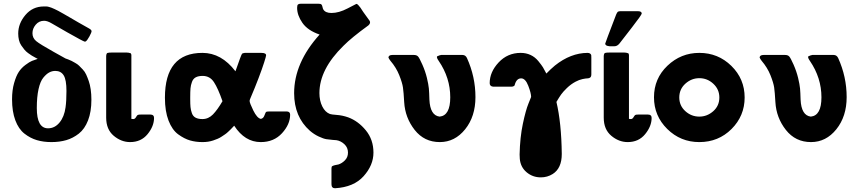

<svg xmlns="http://www.w3.org/2000/svg" viewBox="-20 -754 4626 1034"><path d="M44.9 -219.2Q44.9 -268.1 55.9 -306.6Q66.9 -345.2 81.1 -366.7Q95.2 -388.2 117.2 -404.5Q139.2 -420.9 152.1 -426Q165 -431.2 183.1 -437Q181.2 -438 169.7 -444.1Q158.2 -450.2 151.1 -454.6Q144 -459 131.6 -468Q119.1 -477.1 111.1 -487.1Q103 -497.1 94.5 -509.5Q85.9 -522 82 -538.6Q78.1 -555.2 78.1 -573.2Q78.1 -627.4 116.9 -673.3Q155.8 -719.2 215.8 -719.2Q223.6 -719.2 229.2 -719.2Q234.9 -719.2 242.9 -717Q251 -714.8 256.1 -712.9Q261.2 -710.9 273.2 -705.6Q285.2 -700.2 293.5 -695.6Q301.8 -690.9 320.8 -680.4Q339.8 -669.9 355.5 -660.4Q371.1 -650.9 401.6 -633.5Q432.1 -616.2 459 -601.1Q473.1 -593.3 473.1 -586.2Q473.1 -579.1 461.7 -558.1Q450.2 -537.1 441.9 -530.8L436 -529.8Q427.2 -531.7 341.8 -580.1Q292 -608.9 258.8 -627.9Q234.9 -642.1 217.8 -642.1Q189.9 -642.1 172.4 -621.1Q154.8 -600.1 154.8 -575.2Q154.8 -549.3 174.8 -532.7Q194.8 -516.1 270 -474.1Q309.1 -453.1 333 -439Q334 -439 346.9 -434.1Q359.9 -429.2 365.5 -426Q371.1 -422.9 384.5 -415.5Q397.9 -408.2 406 -400.1Q414.1 -392.1 425.5 -380.1Q437 -368.2 444.1 -352.5Q451.2 -336.9 458 -317.4Q464.8 -297.9 468.5 -272.5Q472.2 -247.1 472.2 -216.8Q472.2 -151.9 454.1 -105.5Q436 -59.1 404.5 -34.4Q373 -9.8 336.9 0.7Q300.8 11.2 256.8 11.2Q213.9 11.2 178.5 0.7Q143.1 -9.8 111.6 -34.4Q80.1 -59.1 62.5 -106.2Q44.9 -153.3 44.9 -219.2ZM178.2 -171.9Q178.2 -63 238.8 -63Q274.9 -63 300.5 -94Q326.2 -125 333 -175.8Q337.9 -210 337.9 -264.2Q337.9 -324.2 323 -348.1Q308.1 -372.1 277.8 -372.1Q260.7 -372.1 245.4 -364Q230 -356 213.4 -335.9Q196.8 -315.9 187.5 -273.9Q178.2 -231.9 178.2 -171.9Z M551.8 -120.1V-452.1Q552.7 -466.3 558.6 -468.8Q564.5 -471.2 588.4 -471.2H660.6Q672.9 -471.2 684.6 -466.8L687.5 -459V-113.8Q691.4 -112.8 697.8 -112.8Q706.5 -112.8 712.2 -122.8Q717.8 -132.8 721.7 -135Q725.6 -137.2 741.7 -137.2H788.6Q809.6 -137.2 809.6 -119.1Q809.6 -74.2 774.7 -31.5Q739.7 11.2 680.7 11.2Q632.8 11.2 592.3 -22.9Q551.8 -57.1 551.8 -120.1Z M868.2 -228Q868.2 -469.2 1070.3 -469.2Q1172.4 -469.2 1248 -370.1Q1278.8 -459 1283.2 -463.9Q1286.1 -467.8 1298.3 -469.2H1387.2Q1413.1 -469.2 1413.1 -456.1Q1413.1 -451.2 1402.6 -418Q1392.1 -384.8 1372.1 -332.3Q1352.1 -279.8 1331.1 -231Q1324.2 -215.8 1324.2 -210.9Q1324.2 -199.7 1344.2 -158.9Q1364.3 -118.2 1384.3 -113.8Q1398.4 -115.7 1404.3 -132.8Q1410.2 -149.9 1414.3 -151.9Q1418.5 -153.8 1433.1 -153.8H1523.4Q1542.5 -153.8 1542.5 -136.2Q1542.5 -84.5 1498.8 -36.6Q1455.1 11.2 1384.3 11.2Q1298.3 11.2 1241.2 -77.1Q1240.2 -76.2 1232.7 -68.1Q1225.1 -60.1 1221.7 -56.6Q1218.3 -53.2 1209.2 -44.7Q1200.2 -36.1 1192.6 -31Q1185.1 -25.9 1174.1 -18.6Q1163.1 -11.2 1152.1 -6.6Q1141.1 -2 1128.2 2.4Q1115.2 6.8 1100.8 9Q1086.4 11.2 1070.3 11.2Q1034.2 11.2 1003.2 2.2Q972.2 -6.8 939.7 -30.5Q907.2 -54.2 887.7 -104.5Q868.2 -154.8 868.2 -228ZM1004.4 -220.2Q1004.4 -193.4 1005.9 -177.7Q1007.3 -162.1 1013.2 -145Q1019 -127.9 1033.2 -120.4Q1047.4 -112.8 1070.3 -112.8Q1102.5 -112.8 1127 -137.9Q1151.4 -163.1 1178.2 -209Q1154.3 -277.8 1132.3 -311.5Q1110.4 -345.2 1071.3 -345.2Q1048.3 -345.2 1034.2 -337.6Q1020 -330.1 1013.7 -312.5Q1007.3 -294.9 1005.9 -278.1Q1004.4 -261.2 1004.4 -230Z M1564 -252Q1564 -416 1701.2 -567.9Q1637.2 -589.8 1608.6 -630.9Q1580.1 -671.9 1580.1 -711.9Q1580.1 -726.1 1585 -730Q1589.8 -733.9 1600.1 -733.9H1694.8Q1707 -733.9 1710.9 -730Q1714.8 -726.1 1716.6 -717Q1718.3 -708 1721.2 -703.1Q1732.4 -684.1 1765.1 -684.1Q1805.2 -684.1 1851.6 -708.5Q1897.9 -732.9 1898.9 -732.9H1900.9Q1907.7 -731 1920.9 -712.9Q1924.8 -707 1936 -689.9Q1956.1 -662.1 1971.2 -641.1Q1977.1 -628.9 1963.9 -617.2Q1873 -551.3 1830.1 -507.8Q1700.2 -380.9 1700.2 -252.9Q1700.2 -211.9 1715.6 -180.9Q1731 -149.9 1756.8 -140.1Q1764.6 -137.2 1794.4 -135Q1824.2 -132.8 1855 -122.1Q1909.2 -102.1 1950.2 -52Q1991.2 -2 1991.2 67.9Q1991.2 135.7 1938.2 194.8Q1885.3 253.9 1784.2 259.8Q1765.1 259.8 1765.1 237.8V154.8Q1765.1 150.9 1765.6 148.4Q1766.1 146 1766.6 144Q1767.1 142.1 1769 141.1Q1771 140.1 1772.5 139.2Q1773.9 138.2 1777.6 137.2Q1781.2 136.2 1783.7 135.5Q1786.1 134.8 1792 133.8Q1797.9 132.8 1802.2 131.8Q1821.3 126 1837.6 109.4Q1854 92.8 1854 67.9Q1854 41 1835 22.9Q1815.9 4.9 1792 1Q1791 1 1772.5 -0.5Q1753.9 -2 1738 -4.4Q1722.2 -6.8 1696.5 -18.8Q1670.9 -30.8 1648.9 -49.8Q1564 -125 1564 -252Z M2071.8 -444.8Q2073.7 -458 2092.8 -458H2209.5Q2223.6 -458 2231.2 -450Q2238.8 -441.9 2254.6 -406Q2270.5 -370.1 2279.1 -334.5Q2287.6 -298.8 2289.6 -277.3Q2291.5 -255.9 2292.5 -217.8Q2296.4 -131.8 2347.7 -126Q2404.8 -131.8 2404.8 -230Q2404.8 -335 2342.8 -425.8Q2330.6 -442.9 2333.5 -450.2Q2347.7 -457 2355.5 -458H2470.7Q2486.8 -458 2494.6 -441.9Q2540.5 -340.8 2540.5 -231Q2540.5 -127 2485.1 -57.9Q2429.7 11.2 2348.6 11.2Q2264.6 11.2 2213.1 -54.4Q2161.6 -120.1 2156.7 -204.1Q2153.8 -257.3 2150.1 -282.7Q2146.5 -308.1 2130.1 -349.1Q2113.8 -390.1 2082.5 -426.8Q2073.7 -438 2071.8 -444.8Z M2617.2 -306.2Q2617.2 -366.2 2665.3 -417.7Q2713.4 -469.2 2784.2 -469.2Q2813 -469.2 2837.2 -458Q2861.3 -446.8 2878.9 -425.3Q2896.5 -403.8 2904.1 -391.4Q2911.6 -378.9 2922.4 -357.9Q2944.3 -380.9 2968.3 -400.9Q3053.2 -468.8 3144.5 -469.2Q3153.3 -469.2 3158.4 -465.1Q3163.6 -460.9 3164.1 -456.5Q3164.6 -452.1 3164.6 -442.9V-354Q3164.6 -341.8 3158.9 -336.9Q3153.3 -332 3144.3 -332Q3135.3 -332 3116.9 -328.1Q3098.6 -324.2 3079.6 -314Q3054.7 -300.8 3033.4 -280.3Q3012.2 -259.8 3001.7 -244.9Q2991.2 -230 2976.6 -205.1Q3003.4 -92.3 3005.4 75.2Q3005.4 152.3 2956.5 183.1Q2927.7 201.2 2892.6 201.2Q2848.6 201.2 2815.9 173.6Q2783.2 146 2779.3 101.1L2778.3 78.1Q2780.3 -14.6 2795.9 -87.9Q2811.5 -161.1 2825.9 -196Q2840.3 -231 2840.3 -231.9Q2840.3 -252 2825 -292Q2809.6 -332 2786.6 -332Q2760.7 -332 2751.5 -294.9L2748.5 -291Q2741.7 -287.1 2734.4 -287.1H2636.2Q2617.2 -289.1 2617.2 -306.2Z M3231.4 -120.1V-452.1Q3232.4 -466.3 3238.3 -468.8Q3244.1 -471.2 3268.1 -471.2H3340.3Q3352.5 -471.2 3364.3 -466.8L3367.2 -459V-113.8Q3371.1 -112.8 3377.4 -112.8Q3386.2 -112.8 3391.8 -122.8Q3397.5 -132.8 3401.4 -135Q3405.3 -137.2 3421.4 -137.2H3468.3Q3489.3 -137.2 3489.3 -119.1Q3489.3 -74.2 3454.3 -31.5Q3419.4 11.2 3360.4 11.2Q3312.5 11.2 3272 -22.9Q3231.4 -57.1 3231.4 -120.1ZM3239.3 -519Q3239.3 -522 3298.3 -675.8Q3303.2 -687 3307.1 -690.4Q3311 -693.8 3322.3 -693.8H3414.1Q3436 -693.8 3436 -681.2Q3436 -674.3 3382.3 -605Q3344.2 -556.2 3316.4 -520Q3304.2 -504.9 3289.1 -504.9H3263.2Q3239.3 -506.8 3239.3 -519Z M3502 -230Q3502 -331.1 3574.5 -400.1Q3647 -469.2 3746.1 -469.2Q3847.2 -469.2 3918.7 -399.2Q3990.2 -329.1 3990.2 -229Q3990.2 -129.9 3919.7 -59.3Q3849.1 11.2 3746.1 11.2Q3645 11.2 3573.5 -59.3Q3502 -129.9 3502 -230ZM3638.2 -229Q3638.2 -185.1 3670.7 -155.5Q3703.1 -126 3746.1 -126Q3788.1 -126 3821 -155Q3854 -184.1 3854 -229Q3854 -272.9 3821.5 -303Q3789.1 -333 3746.1 -333Q3704.1 -333 3671.1 -303.5Q3638.2 -273.9 3638.2 -229Z M4070.8 -444.8Q4072.8 -458 4091.8 -458H4208.5Q4222.7 -458 4230.2 -450Q4237.8 -441.9 4253.7 -406Q4269.5 -370.1 4278.1 -334.5Q4286.6 -298.8 4288.6 -277.3Q4290.5 -255.9 4291.5 -217.8Q4295.4 -131.8 4346.7 -126Q4403.8 -131.8 4403.8 -230Q4403.8 -335 4341.8 -425.8Q4329.6 -442.9 4332.5 -450.2Q4346.7 -457 4354.5 -458H4469.7Q4485.8 -458 4493.7 -441.9Q4539.6 -340.8 4539.6 -231Q4539.6 -127 4484.1 -57.9Q4428.7 11.2 4347.7 11.2Q4263.7 11.2 4212.2 -54.4Q4160.6 -120.1 4155.8 -204.1Q4152.8 -257.3 4149.2 -282.7Q4145.5 -308.1 4129.2 -349.1Q4112.8 -390.1 4081.5 -426.8Q4072.8 -438 4070.8 -444.8Z"/></svg>

Font: CMU Sans Serif
Style: Bold
Weight: 700
Version: Version 0.7.0